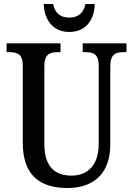

<svg xmlns="http://www.w3.org/2000/svg" viewBox="-20 -931 666 961"><path d="M327 -771C413 -771 453 -836 454 -911H408C398 -863 368 -843 327 -843C285 -843 255 -863 246 -911H199C201 -836 242 -771 327 -771ZM317 10C460 10 532 -74 532 -207V-600C532 -661 560 -670 599 -670H613V-714H394V-670H407C446 -670 474 -661 474 -604V-209C474 -116 428 -52 339 -52C257 -52 202 -94 202 -210V-600C202 -661 231 -670 270 -670H283V-714H13V-670H27C65 -670 94 -661 94 -604V-216C94 -53 181 10 317 10Z"/></svg>

Font: Noto Serif Ethiopic Condensed Medium
Style: Regular
Weight: 500
Width: 3
Designer: Monotype Design Team
Foundry: Monotype Imaging Inc.
Version: Version 2.102